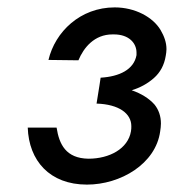

<svg xmlns="http://www.w3.org/2000/svg" viewBox="-20 -490 499 519"><path d="M215 9C306 9 401 -47 413 -135C414 -142 415 -149 415 -156C415 -176 409 -193 398 -207C383 -224 362 -237 336 -246C359 -253 379 -264 396 -279C413 -294 424 -314 428 -339C429 -345 430 -351 430 -357C430 -375 424 -392 414 -409C393 -444 345 -470 290 -470C197 -470 129 -404 111 -328L192 -327C206 -361 235 -397 284 -397C285 -397 287 -397 288 -397C329 -397 349 -373 349 -348C349 -346 349 -343 349 -341C342 -302 303 -283 252 -280L249 -260C249 -260 249 -260 249 -260L241 -210C302 -208 335 -183 335 -149C335 -145 335 -140 334 -135C326 -88 276 -61 219 -61C158 -62 140 -100 133 -145H55C58 -56 114 9 215 9Z"/></svg>

Font: Jost
Style: Italic
Weight: 400
Italic angle: -5°
Version: Version 3.710